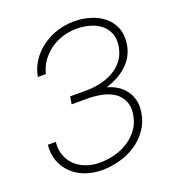

<svg xmlns="http://www.w3.org/2000/svg" viewBox="-133 -825 853 939"><g transform="rotate(-20 293.5 -355.5)"><path d="M453.1 -286.1Q467.3 -269 472.9 -245.1Q478.5 -221.2 473.1 -189.9Q465.8 -148.4 442.9 -117.9Q419.9 -87.4 387.7 -67.4Q355 -46.9 316.2 -37.1Q277.3 -27.3 238.3 -27.8Q200.7 -28.3 168.7 -40.3Q136.7 -52.2 113.8 -74.2Q91.3 -96.2 79.8 -127.2Q68.4 -158.2 72.3 -197.3H30.8Q26.4 -149.4 41 -111.1Q55.7 -72.8 84 -46.4Q112.3 -19 151.9 -4.6Q191.4 9.8 237.8 10.3Q284.7 10.3 331.3 -2.2Q377.9 -14.6 416.5 -40.5Q454.6 -65.9 481.2 -103.8Q507.8 -141.6 515.1 -191.9Q520.5 -228 512.2 -257.8Q503.9 -287.6 484.4 -310.1Q469.2 -328.6 447.3 -341.8Q425.3 -355 397.9 -362.8Q427.7 -372.1 455.6 -386.7Q483.4 -401.4 505.9 -421.9Q527.8 -441.9 542.7 -468.3Q557.6 -494.6 562.5 -527.3Q569.8 -575.7 554.9 -612.1Q540 -648.4 510.3 -672.4Q481 -696.3 440.9 -708.5Q400.9 -720.7 356.9 -720.7Q311.5 -720.7 268.8 -707.3Q226.1 -693.8 191.4 -668.5Q156.2 -643.6 131.6 -607.4Q106.9 -571.3 98.1 -525.4H140.1Q149.4 -562.5 170.4 -591.6Q191.4 -620.6 220.7 -641.1Q249 -661.1 283.9 -671.9Q318.8 -682.6 356.4 -682.6Q391.1 -682.6 423.8 -673.6Q456.5 -664.6 480.5 -645.5Q504.4 -626.5 516.1 -597.7Q527.8 -568.8 521 -529.3Q513.7 -488.8 491.9 -460.9Q470.2 -433.1 439.9 -416Q408.7 -398.4 372.1 -390.4Q335.4 -382.3 298.8 -382.3H214.4L208 -343.3H298.3Q321.8 -342.8 345.2 -339.4Q368.7 -335.9 389.6 -329.1Q409.2 -322.3 425.5 -311.8Q441.9 -301.3 453.1 -286.1Z"/></g></svg>

Font: Roboto Mono ExtraLight
Style: Italic
Weight: 250
Italic angle: -10°
Monospace: yes
Designer: Google
Version: Version 3.000